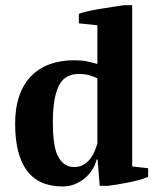

<svg xmlns="http://www.w3.org/2000/svg" viewBox="-20 -692 596 724"><path d="M344.2 -90.3Q339.4 -70.3 327.9 -52Q316.4 -33.7 299.6 -19.8Q282.7 -5.9 261.5 2.7Q240.2 11.2 216.8 11.2Q126 11.2 81.5 -48.6Q37.1 -108.4 37.1 -226.1Q37.1 -286.1 53 -331.1Q68.8 -376 97.9 -405.5Q127 -435.1 168 -450Q209 -464.8 259.8 -464.8Q286.6 -464.8 306.2 -460.9Q325.7 -457 347.2 -450.7V-596.7L277.3 -604V-639.6Q290.5 -645 312.7 -649.9Q335 -654.8 359.6 -658.9Q384.3 -663.1 408 -666.5Q431.6 -669.9 447.3 -672.4H478.5V-64.5L538.6 -57.6V-25.4Q525.9 -19 505.9 -13.7Q485.8 -8.3 463.9 -3.9Q441.9 0.5 421.4 3.9Q400.9 7.3 387.2 8.8H356L348.1 -90.3ZM260.7 -62Q288.6 -62 311 -83Q333.5 -104 347.2 -150.9V-396.5Q335.4 -402.8 317.6 -408Q299.8 -413.1 276.4 -413.1Q223.1 -413.1 201.2 -367.4Q179.2 -321.8 179.2 -230.5Q179.2 -211.9 180.2 -193.6Q181.2 -175.3 183.3 -158.9Q185.5 -142.6 189 -128.9Q192.4 -115.2 196.8 -106.4Q207.5 -84.5 223.1 -73.2Q238.8 -62 260.7 -62Z"/></svg>

Font: PT Astra Serif
Style: Bold
Weight: 700
Designer: A.Korolkova, I. Chaeva
Foundry: ParaType Ltd
Version: Version 1.002